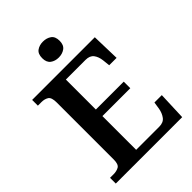

<svg xmlns="http://www.w3.org/2000/svg" viewBox="-258 -1038 1159 1159"><g transform="rotate(-45 321.0 -458.5)"><path d="M32 0V-49H63Q88 -49 107 -59.5Q126 -70 126 -111V-598Q126 -642 107.5 -653.5Q89 -665 63 -665H32V-714H567L572 -533H509L504 -579Q500 -614 483.5 -635.5Q467 -657 431 -657H263V-401H501V-345H263V-57H460Q496 -57 513 -79.5Q530 -102 536 -135L543 -181H606L599 0ZM327 -781Q296 -781 274.5 -797Q253 -813 253 -849Q253 -886 274.5 -901.5Q296 -917 327 -917Q358 -917 380 -901.5Q402 -886 402 -849Q402 -813 380 -797Q358 -781 327 -781Z"/></g></svg>

Font: Noto Serif Toto SemiBold
Style: Regular
Weight: 600
Designer: Monotype Design Team
Foundry: Monotype Imaging Inc.
Version: Version 2.001; ttfautohint (v1.8.4.7-5d5b)